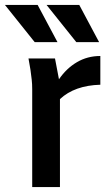

<svg xmlns="http://www.w3.org/2000/svg" viewBox="-45 -755 449 775"><path d="M70 -519H177L193 -435Q223 -479 265.5 -504Q308 -529 360 -529V-413Q256 -410 197 -355V0H85V-395Q85 -416 83 -433.5Q81 -451 78 -473ZM-25 -735H107L187 -585H95ZM143 -735H275L355 -585H263Z"/></svg>

Font: Radio Canada Medium
Style: Regular
Weight: 500
Designer: Charles Daoud, Etienne Aubert Bonn, Alexandre Saumier Demers, Jacques Le Bailly
Foundry: Radio-Canada
Version: Version 2.104; ttfautohint (v1.8.4.7-5d5b);gftools[0.9.28.de